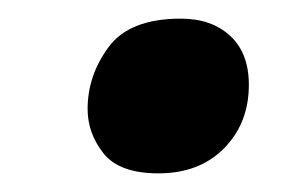

<svg xmlns="http://www.w3.org/2000/svg" viewBox="-20 -456 325 206"><path d="M150 -270Q108 -270 91 -291.5Q74 -313 74 -339Q74 -375 96.5 -405.5Q119 -436 174 -436Q207 -436 227 -417.5Q247 -399 247 -365Q247 -324 220.5 -297Q194 -270 150 -270Z"/></svg>

Font: BC Sans
Style: Bold Italic
Weight: 700
Italic angle: -12°
Designer: Monotype Design Team
Province of B.C.
Foundry: Monotype Imaging Inc.
Version: Version 2.000;GOOG;noto-source:20170915:90ef993387c0